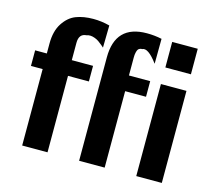

<svg xmlns="http://www.w3.org/2000/svg" viewBox="-100 -824 1081 951"><g transform="rotate(15 441.0 -348.5)"><path d="M28 -392V-472H88V-523Q88 -587 114.5 -627.5Q141 -668 179 -682.5Q217 -697 267 -697Q309 -697 351 -686L349 -572Q347 -574 337 -582.5Q327 -591 317.5 -597.5Q308 -604 297 -608Q273 -617 255 -610Q216 -608 216 -561V-472H325V-392H218V0H88V-392ZM380 0V-530Q380 -697 542 -697Q581 -697 618 -689Q618 -667 617.5 -624.5Q617 -582 617 -561Q566 -630 538 -615Q534 -615 532.5 -615Q531 -615 525.5 -612.5Q520 -610 517 -605Q514 -600 511.5 -589.5Q509 -579 509 -564V-472H618V-392H511V0ZM673 0V-472H804V0ZM673 -557V-688H804V-557Z"/></g></svg>

Font: Coval
Style: ExtraBold
Weight: 800
Foundry: Context Ltd
Version: Version 001.000